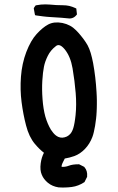

<svg xmlns="http://www.w3.org/2000/svg" viewBox="-20 -727 540 877"><path d="M247.6 128.9Q218.8 124.5 198.7 107.9Q179.2 91.8 170.9 71.3Q161.6 50.3 166 18.6Q169.4 -7.3 180.7 -29.3Q161.1 -43.9 139.2 -69.8Q112.3 -102.1 99.1 -153.8Q85.9 -204.1 78.6 -260.3Q71.3 -316.9 75.7 -376.5Q80.1 -436.5 100.1 -489.3Q120.6 -542.5 147.5 -571.8Q174.8 -601.6 200.2 -615.2Q227.1 -629.4 265.1 -622.1Q302.7 -614.3 327.6 -588.4Q332.5 -583.5 337.2 -578.4Q341.8 -573.2 346.2 -567.9Q350.6 -562.5 355 -557.1Q359.4 -551.8 363.5 -545.9Q367.7 -540 371.6 -534.2Q376 -527.8 380.1 -520.3Q384.3 -512.7 387.7 -503.9Q391.1 -495.1 394.3 -484.9Q397.5 -474.6 400.1 -463.1Q402.8 -451.7 405.3 -439Q417 -375 420.9 -306.6Q421.4 -296.9 421.9 -287.4Q422.4 -277.8 422.4 -268.8Q422.4 -259.8 422.4 -251Q422.4 -242.2 422.1 -233.6Q421.9 -225.1 421.4 -216.8Q420.9 -208.5 420.4 -200.4Q419.9 -192.4 418.9 -185.1Q417 -167 414.3 -152.1Q411.6 -137.2 408.7 -124.3Q405.8 -111.3 401.9 -101.1Q390.1 -69.8 368.2 -46.9Q346.2 -23.9 319.8 -14.2Q297.4 -6.3 275.9 -2.9Q262.2 21.5 261.2 32.2Q261.2 33.7 261.2 34.2Q262.7 35.2 266.6 35.2Q281.2 35.2 294.9 29.8Q311.5 23.4 338.9 23.4H341.3L343.3 24.4L362.8 34.2L364.7 35.2L365.7 36.6Q380.4 53.2 377.9 79.1V81.1L377 82.5L367.2 102.1L366.2 104.5L363.8 106Q351.1 114.3 337.2 119.6Q323.2 125 308.1 127Q278.8 130.9 248.5 128.9H248ZM285.6 -103.5Q294.9 -108.4 301.3 -115.7Q307.6 -123 311.5 -132.8Q313.5 -137.2 314.9 -142.3Q316.4 -147.5 317.9 -153.8Q319.3 -160.2 320.6 -167.5Q321.8 -174.8 323 -183.3Q324.2 -191.9 325.2 -201.2Q330.1 -248 325.7 -302.2Q321.3 -356.9 311.5 -414.6Q302.2 -469.2 275.4 -502Q262.2 -517.6 252.2 -520.3Q242.2 -522.9 234.4 -515.6Q210.9 -497.6 198.2 -471.7Q185.1 -445.3 180.7 -421.9Q175.8 -397.9 173.3 -358.6Q170.9 -319.3 174.3 -273.9Q177.7 -229 187 -194.8Q196.8 -161.1 212.4 -134.8Q217.8 -126.5 223.4 -119.9Q229 -113.3 234.6 -108.9Q240.2 -104.5 246.6 -101.6Q264.2 -93.8 285.6 -103.5ZM296.9 -642.6Q259.8 -646.5 221.7 -648.4Q213.9 -648.9 206.3 -649.4Q198.7 -649.9 191.2 -650.6Q183.6 -651.4 176 -652.3Q168.5 -653.3 161.1 -654.3Q153.8 -655.3 147 -656.2L140.1 -657.7L138.7 -664.1L134.8 -685.5L134.3 -689.5L136.2 -692.9L140.1 -698.7L142.6 -702.1L146.5 -703.1Q156.7 -705.1 167 -706.1Q177.2 -707 187.5 -707Q197.8 -707 208 -706.1Q236.8 -703.1 266.1 -703.1Q273.9 -703.1 281.5 -702.4Q289.1 -701.7 296.4 -700Q303.7 -698.2 310.5 -695.8Q317.4 -693.4 323.7 -690.4L328.6 -688L329.1 -682.6L331.1 -665L331.5 -661.1L328.6 -657.7Q324.7 -652.8 319.8 -649.4Q314.9 -646 309.3 -644.3Q303.7 -642.6 297.9 -642.6H297.4Z"/></svg>

Font: NaikaiFont
Style: Bold
Weight: 700
Version: Version 1.89